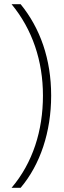

<svg xmlns="http://www.w3.org/2000/svg" viewBox="-20 -734 304 912"><path d="M223 -280C223 -453 171 -600 78 -714H35C134 -594 184 -444 184 -280C184 -114 136 39 35 158H78C171 48 223 -107 223 -280Z"/></svg>

Font: Noto Sans Ethiopic ExtraLight
Style: Regular
Weight: 200
Designer: Monotype Design Team
Foundry: Monotype Imaging Inc.
Version: Version 2.102